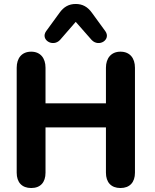

<svg xmlns="http://www.w3.org/2000/svg" viewBox="-20 -938 779 966"><path d="M137 8C184 8 209 -21 209 -69V-297H513V-69C513 -21 539 8 586 8C633 8 659 -21 659 -69V-597C659 -646 633 -678 586 -678C540 -678 513 -646 513 -597V-418H209V-597C209 -646 183 -678 137 -678C90 -678 64 -646 64 -597V-69C64 -21 90 8 137 8ZM282 -737 361 -828 441 -737C478 -698 540 -739 510 -781L443 -873C421 -904 395 -918 361 -918C327 -918 301 -904 279 -873L212 -781C182 -739 245 -698 282 -737Z"/></svg>

Font: SN Pro
Style: Bold
Weight: 700
Designer: Tobias Whetton
Foundry: Supernotes
Version: Version 1.003;Glyphs 3.3 (3324)